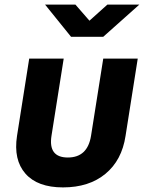

<svg xmlns="http://www.w3.org/2000/svg" viewBox="-20 -805 640 835"><path d="M254 10Q143 10 90.5 -50Q38 -110 54 -214L107 -550H257L204 -215Q189 -120 275 -120Q361 -120 376 -215L429 -550H579L526 -214Q510 -108 438.5 -49Q367 10 254 10ZM289 -645 176 -785H308L369 -715L447 -785H586L429 -645Z"/></svg>

Font: JetBrains Mono NL ExtraBold
Style: Italic
Weight: 800
Italic angle: -9°
Monospace: yes
Designer: Philipp Nurullin, Konstantin Bulenkov
Foundry: JetBrains
Version: Version 2.305; ttfautohint (v1.8.4.7-5d5b)